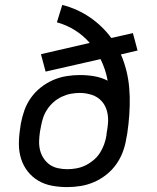

<svg xmlns="http://www.w3.org/2000/svg" viewBox="-20 -755 640 783"><path d="M254 8Q223 8 192.5 2.5Q162 -3 136.5 -18Q111 -33 93 -56Q75 -79 66 -107.5Q57 -136 57 -167Q57 -198 62 -230L65 -251Q70 -278 79.5 -305Q89 -332 106 -356Q123 -380 146.5 -398.5Q170 -417 196.5 -428.5Q223 -440 251 -444.5Q279 -449 306 -449Q336 -449 365 -444Q394 -439 419 -426Q415 -449 407.5 -471.5Q400 -494 390 -514L166 -463L147 -534L346 -580Q320 -610 286 -631.5Q252 -653 212 -664L234 -735Q296 -719 347 -684Q398 -649 434 -600L522 -620L541 -549L473 -533Q487 -501 495.5 -466.5Q504 -432 507 -396.5Q510 -361 509 -324Q508 -287 504 -250Q503 -240 501.5 -230.5Q500 -221 499 -211L495 -190Q491 -163 481 -136Q471 -109 454 -85Q437 -61 413.5 -42.5Q390 -24 363.5 -12.5Q337 -1 309 3.5Q281 8 254 8ZM255 -65Q273 -65 292 -68.5Q311 -72 328.5 -80.5Q346 -89 361.5 -102Q377 -115 387.5 -131.5Q398 -148 404.5 -166Q411 -184 414 -202L415 -213Q417 -222 418 -231Q419 -240 420 -248Q423 -274 417 -299Q411 -324 395 -342Q379 -360 355 -368Q331 -376 305 -376Q287 -376 268.5 -372.5Q250 -369 232 -360.5Q214 -352 199 -339Q184 -326 173 -309.5Q162 -293 156 -275Q150 -257 147 -239L143 -218Q140 -198 139.5 -179Q139 -160 143.5 -142Q148 -124 158.5 -108.5Q169 -93 183.5 -83Q198 -73 217 -69Q236 -65 255 -65Z"/></svg>

Font: Iosevka SS04 Extended
Style: Italic
Weight: 400
Width: 7
Italic angle: -9°
Monospace: yes
Designer: Belleve Invis
Foundry: Belleve Invis
Version: Version 19.0.0; ttfautohint (v1.8.4)